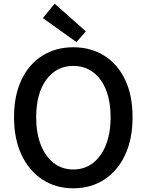

<svg xmlns="http://www.w3.org/2000/svg" viewBox="-20 -1006 794 1040"><path d="M377 14Q283 14 210.5 -33Q138 -80 97 -166.5Q56 -253 56 -371Q56 -490 97 -575Q138 -660 210.5 -705Q283 -750 377 -750Q472 -750 544.5 -704.5Q617 -659 657.5 -574.5Q698 -490 698 -371Q698 -253 657.5 -166.5Q617 -80 544.5 -33Q472 14 377 14ZM377 -88Q438 -88 483.5 -123Q529 -158 554 -221.5Q579 -285 579 -371Q579 -457 554 -519.5Q529 -582 483.5 -615.5Q438 -649 377 -649Q286 -649 231 -574.5Q176 -500 176 -371Q176 -285 201 -221.5Q226 -158 271 -123Q316 -88 377 -88ZM394 -778 212 -908 276 -986 445 -836Z"/></svg>

Font: Source Han Sans SC Medium
Style: Regular
Weight: 500
Designer: Ryoko NISHIZUKA 西塚涼子 (kana, bopomofo & ideographs); Paul D. Hunt (Latin, Greek & Cyrillic); Sandoll Communications 산돌커뮤니
Foundry: Adobe
Version: Version 2.004;hotconv 1.0.118;makeotfexe 2.5.65603